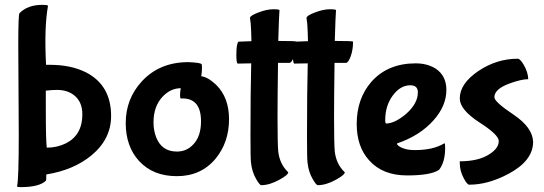

<svg xmlns="http://www.w3.org/2000/svg" viewBox="-20 -697 2233 788"><path d="M50 68Q57 40 57 -144L55 -513Q55 -638 60 -643Q94 -677 152 -677Q177 -677 177 -673Q161 -584 169 -431H185Q271 -431 333 -400Q436 -347 436 -221Q436 -126 355 -59Q282 1 170 19Q170 42 169 44Q142 71 65 71Q50 71 50 68ZM251 -109Q318 -143 318 -228Q318 -280 283 -307Q255 -328 214 -328Q196 -328 168 -325V-253Q168 -118 172 -91Q215 -91 251 -109Z M551 -36Q496 -96 496 -192Q496 -291 562 -363Q635 -442 753 -442Q801 -440 807 -434Q809 -432 809 -420Q809 -402 806 -384Q833 -381 867 -349Q920 -297 920 -208Q920 -113 865 -46Q805 26 706 26Q608 26 551 -36ZM729 -293H721Q719 -297 719 -306Q719 -323 722 -335Q681 -335 648 -301Q610 -261 610 -195Q610 -160 622 -131Q645 -75 706 -75Q746 -75 773 -104Q805 -137 805 -199Q805 -293 729 -293Z M1122 -529Q1197 -529 1197 -526Q1197 -492 1187 -465Q1177 -439 1168 -439H1121Q1119 -291 1119 -216Q1119 -107 1122 -75Q1128 -23 1163 10Q1163 21 1126 41Q1086 63 1052 63Q1046 63 1032 39Q1014 9 1010 -31Q1008 -47 1008 -138Q1008 -317 1011 -437Q980 -437 955 -436Q950 -441 950 -471Q950 -519 959 -526L1012 -528Q1011 -573 1009 -600L1006 -623Q1006 -633 1041 -646Q1075 -659 1102 -659Q1127 -659 1127 -655Q1125 -632 1122 -529Z M1354 -529Q1429 -529 1429 -526Q1429 -492 1419 -465Q1409 -439 1400 -439H1353Q1351 -291 1351 -216Q1351 -107 1354 -75Q1360 -23 1395 10Q1395 21 1358 41Q1318 63 1284 63Q1278 63 1264 39Q1246 9 1242 -31Q1240 -47 1240 -138Q1240 -317 1243 -437Q1212 -437 1187 -436Q1182 -441 1182 -471Q1182 -519 1191 -526L1244 -528Q1243 -573 1241 -600L1238 -623Q1238 -633 1273 -646Q1307 -659 1334 -659Q1359 -659 1359 -655Q1357 -632 1354 -529Z M1664 -347Q1623 -347 1592 -305Q1561 -263 1561 -204Q1561 -190 1565 -190Q1601 -191 1646 -229Q1695 -272 1695 -318Q1695 -347 1664 -347ZM1495 -39Q1444 -95 1444 -188Q1444 -292 1504 -361Q1571 -437 1686 -437Q1733 -437 1767 -416Q1812 -387 1812 -328Q1812 -262 1759 -203Q1703 -140 1609 -108Q1609 -101 1626 -92Q1648 -81 1682 -81Q1758 -81 1802 -108Q1803 -109 1804 -109Q1807 -109 1807 -90Q1807 -32 1782 0Q1748 23 1651 23Q1550 23 1495 -39Z M2066 17Q1983 61 1906 61Q1897 61 1883 34Q1867 4 1867 -28V-35Q1945 -35 1990 -65Q2027 -89 2027 -118Q2027 -144 1947 -195Q1867 -247 1867 -293Q1867 -354 1944 -406Q2019 -456 2105 -456Q2115 -456 2130 -430Q2147 -401 2148 -372Q2120 -372 2073 -355Q2009 -332 2009 -298Q2009 -279 2087 -227Q2166 -174 2168 -115Q2168 -37 2066 17Z"/></svg>

Font: Bubblegum Sans
Style: Regular
Weight: 400
Designer: Angel Koziupa and Alejandro Paul
Foundry: Angel Koziupa and Alejandro Paul
Version: Version 1.001